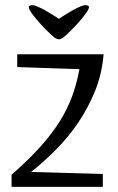

<svg xmlns="http://www.w3.org/2000/svg" viewBox="-20 -727 458 747"><path d="M25 0ZM383 -516Q377 -440 350 -373.5Q323 -307 284 -249.5Q245 -192 197 -144Q149 -96 101 -58L380 -50V0H25V-47Q90 -104 136 -155Q182 -206 212.5 -255Q243 -304 261 -353.5Q279 -403 289 -458L47 -466V-516ZM105 -707Q113 -707 126 -701.5Q139 -696 153.5 -688Q168 -680 183 -670.5Q198 -661 209 -654Q220 -661 235 -670.5Q250 -680 264.5 -688Q279 -696 292 -701.5Q305 -707 313 -707Q316 -707 321 -705.5Q326 -704 326 -699Q326 -691 313.5 -674Q301 -657 284.5 -638.5Q268 -620 251 -603.5Q234 -587 225 -580Q216 -574 209 -574Q203 -574 193 -580Q184 -587 167 -603.5Q150 -620 133.5 -638.5Q117 -657 104.5 -674Q92 -691 92 -699Q92 -704 97 -705.5Q102 -707 105 -707Z"/></svg>

Font: Combo
Style: Regular
Weight: 400
Designer: Eduardo Rodriguez Tunni
Foundry: Eduardo Rodriguez Tunni
Version: Version 1.001